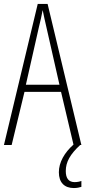

<svg xmlns="http://www.w3.org/2000/svg" viewBox="-20 -734 432 972"><path d="M313 132C313 86 335 47 386 0H392L221 -714H171L0 0H39L104 -269H289L352 -2C306 39 278 88 278 138C278 190 306 218 354 218C369 218 383 215 392 212V182C385 185 371 188 358 188C328 188 313 169 313 132ZM215 -596 281 -305H111L177 -597C185 -631 191 -654 196 -683C202 -654 207 -630 215 -596Z"/></svg>

Font: Noto Sans Kannada ExtraCondensed ExtraLight
Style: Regular
Weight: 200
Width: 2
Designer: Jelle Bosma - Monotype Design Team
Foundry: Monotype Imaging Inc.
Version: Version 2.005